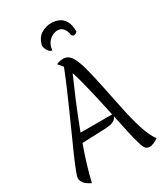

<svg xmlns="http://www.w3.org/2000/svg" viewBox="-259 -1171 1151 1317"><g transform="rotate(-30 316.0 -512.5)"><path d="M476 -64Q468 -90 454.5 -151Q441 -212 425 -289Q417 -269 400.5 -260Q384 -251 365 -248.5Q346 -246 330 -245L147 -238Q122 -169 101 -100Q80 -31 65 33Q25 13 11.5 -6.5Q-2 -26 -2 -44Q-2 -56 13.5 -96.5Q29 -137 55 -196.5Q81 -256 113.5 -327.5Q146 -399 179.5 -475Q213 -551 244 -622.5Q275 -694 298 -754Q289 -767 280.5 -776Q272 -785 266 -793Q295 -805 320 -805Q360 -805 383.5 -767Q407 -729 425 -659.5Q443 -590 463 -493Q483 -397 502 -305Q521 -213 545 -136.5Q569 -60 603 -12Q586 0 567 8Q548 16 535 16Q509 16 497.5 -4.5Q486 -25 476 -64ZM171 -306H421Q407 -372 391.5 -441.5Q376 -511 360 -574.5Q344 -638 328 -687Q296 -615 254 -515.5Q212 -416 171 -306ZM493 -921Q488 -915 481.5 -911Q475 -907 467 -907Q455 -907 449 -920Q445 -953 428 -973Q411 -993 384 -993Q363 -993 340.5 -981Q318 -969 303 -946.5Q288 -924 286 -892Q267 -892 253.5 -914Q240 -936 240 -958Q255 -1013 291.5 -1035.5Q328 -1058 373 -1058Q402 -1058 429.5 -1046.5Q457 -1035 475 -1005.5Q493 -976 493 -921Z"/></g></svg>

Font: Merienda Light
Style: Regular
Weight: 300
Designer: Eduardo Rodriguez Tunni
Foundry: Eduardo Rodriguez Tunni
Version: Version 2.001; ttfautohint (v1.8.4.7-5d5b)